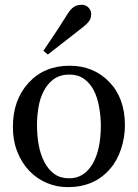

<svg xmlns="http://www.w3.org/2000/svg" viewBox="-20 -771 579 806"><path d="M504.4 -245.6Q504.4 -194.8 488.3 -145.8Q472.2 -96.7 442.4 -62.5Q408.7 -23.4 364.3 -4.4Q319.8 14.6 264.6 14.6Q218.8 14.6 177.2 -2.7Q135.7 -20 103.5 -53.2Q71.8 -85.9 53 -133.1Q34.2 -180.2 34.2 -238.8Q34.2 -351.6 99.9 -423.3Q165.5 -495.1 272 -495.1Q373 -495.1 438.7 -427Q504.4 -358.9 504.4 -245.6ZM403.3 -244.6Q403.3 -281.2 396 -322Q388.7 -362.8 374 -391.1Q358.4 -421.4 333 -439.7Q307.6 -458 271 -458Q233.4 -458 206.8 -439.5Q180.2 -420.9 163.6 -388.7Q147.9 -358.9 141.6 -320.8Q135.3 -282.7 135.3 -247.1Q135.3 -200.2 142.8 -160.4Q150.4 -120.6 167 -89.4Q183.6 -58.1 208.7 -40.3Q233.9 -22.5 271 -22.5Q332 -22.5 367.7 -81.5Q403.3 -140.6 403.3 -244.6ZM362.8 -712.9Q362.8 -694.3 354.2 -682.6Q345.7 -670.9 329.1 -657.7Q304.7 -638.2 265.4 -607.9Q226.1 -577.6 180.7 -542L162.1 -557.6Q206.1 -622.6 223.4 -649.2Q240.7 -675.8 260.7 -708Q275.9 -732.9 290 -741.9Q304.2 -751 322.8 -751Q340.3 -751 351.6 -739Q362.8 -727.1 362.8 -712.9Z"/></svg>

Font: UniBurma_GGSerif
Style: Book
Weight: 400
Designer: Victor San Kho Lin (for Burmese only and related typography optimization with it)
Foundry: http://www.unimm.org
Version: 2.0